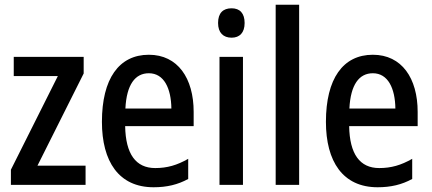

<svg xmlns="http://www.w3.org/2000/svg" viewBox="-20 -780 1822 810"><path d="M341 0V-81H138L333 -470V-540H38V-459H224L26 -64V0Z M608 -549C482 -549 410 -448 410 -266C410 -99 481 10 628 10C684 10 730 -1 774 -25V-110C727 -83 685 -71 635 -71C553 -71 510 -130 508 -248H797V-308C797 -450 730 -549 608 -549ZM608 -471C672 -471 702 -407 703 -322H509C514 -423 550 -471 608 -471Z M957 -745C921 -745 900 -725 900 -683C900 -642 922 -621 957 -621C991 -621 1012 -642 1012 -683C1012 -724 992 -745 957 -745ZM1005 -540H906V0H1005Z M1242 0V-760H1143V0Z M1553 -549C1427 -549 1355 -448 1355 -266C1355 -99 1426 10 1573 10C1629 10 1675 -1 1719 -25V-110C1672 -83 1630 -71 1580 -71C1498 -71 1455 -130 1453 -248H1742V-308C1742 -450 1675 -549 1553 -549ZM1553 -471C1617 -471 1647 -407 1648 -322H1454C1459 -423 1495 -471 1553 -471Z"/></svg>

Font: Noto Sans Sinhala UI Condensed Medium
Style: Regular
Weight: 500
Width: 3
Designer: Jelle Bosma - Monotype Design Team
Foundry: Monotype Imaging Inc.
Version: Version 2.006